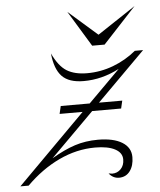

<svg xmlns="http://www.w3.org/2000/svg" viewBox="-105 -691 615 740"><g transform="rotate(-5 202.5 -321.0)"><path d="M384 -69Q384 -36 368.5 -15Q353 6 326 6Q303 6 287 -14Q297 -12 301 -12Q321 -12 334.5 -26Q348 -40 348 -63Q348 -89 320.5 -103.5Q293 -118 244 -118Q172 -118 103.5 -85.5Q35 -53 -24 6H-56L208 -259H119L126 -289H238L361 -412Q294 -377 223 -377Q166 -377 139 -405Q112 -433 106 -494Q130 -443 160.5 -424.5Q191 -406 239 -406Q291 -406 340 -424.5Q389 -443 429 -476H461L274 -289H364L357 -259H245L77 -91Q126 -120 167.5 -133.5Q209 -147 257 -147Q317 -147 350.5 -126.5Q384 -106 384 -69ZM315 -510H267L183 -648L295 -550L443 -648Z"/></g></svg>

Font: Srisakdi
Style: Regular
Weight: 400
Designer: Cadson Demak Co.,Ltd.
Foundry: Cadson Demak Co.,Ltd.
Version: Version 1.000